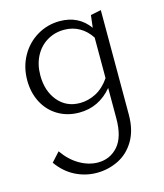

<svg xmlns="http://www.w3.org/2000/svg" viewBox="-107 -499 742 869"><g transform="rotate(-15 264.0 -64.5)"><path d="M447 -418V72Q447 144 418 193Q389 242 341.5 265.5Q294 289 240 289Q187 289 139.5 265Q92 241 58 193L97 150Q129 196 171.5 220.5Q214 245 257 245Q314 245 351 203Q388 161 388 74V-69Q326 5 234 5Q178 5 134.5 -21Q91 -47 67 -93Q43 -139 43 -197Q43 -259 71 -309.5Q99 -360 147.5 -389Q196 -418 254 -418Q342 -418 391 -350L398 -408ZM388 -115V-305Q366 -339 334 -357Q302 -375 263 -375Q218 -375 182 -353Q146 -331 126 -292Q106 -253 106 -203Q106 -130 145 -83Q184 -36 248 -36Q287 -36 323.5 -55Q360 -74 388 -115Z"/></g></svg>

Font: Ysabeau Infant Semilight
Style: Regular
Weight: 300
Designer: Christian Thalmann (Catharsis Fonts)
Version: Version 0.003